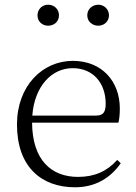

<svg xmlns="http://www.w3.org/2000/svg" viewBox="-20 -780 576 814"><path d="M184 -671C209 -671 230 -688 230 -715C230 -742 209 -760 184 -760C160 -760 139 -742 139 -715C139 -688 160 -671 184 -671ZM397 -671C420 -671 442 -688 442 -715C442 -742 420 -760 397 -760C372 -760 350 -742 350 -715C350 -688 372 -671 397 -671ZM298 14C384 14 448 -25 492 -88L477 -102C434 -54 381 -30 311 -30C198 -30 117 -101 116 -260H482C486 -275 488 -296 488 -320C488 -435 412 -522 289 -522C160 -522 52 -416 52 -252C52 -73 155 14 298 14ZM117 -290C126 -413 198 -491 288 -491C377 -491 428 -425 428 -341C428 -306 419 -290 387 -290Z"/></svg>

Font: Noto Serif TC ExtraLight
Style: Regular
Weight: 200
Designer: Ryoko NISHIZUKA 西塚涼子 (kana & ideographs); Frank Grießhammer (Latin, Greek & Cyrillic); Wenlong ZHANG 张文龙 (bopomofo); San
Foundry: Adobe
Version: Version 2.001;hotconv 1.1.0;makeotfexe 2.6.0